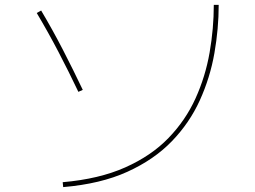

<svg xmlns="http://www.w3.org/2000/svg" viewBox="-20 -756 1040 784"><path d="M238 8 236 -12Q385 -25 491.5 -72.5Q598 -120 668 -192.5Q738 -265 778.5 -354.5Q819 -444 836 -542Q853 -640 853 -736H873Q873 -639 855.5 -539Q838 -439 796 -346.5Q754 -254 681.5 -179Q609 -104 500 -54.5Q391 -5 238 8ZM318 -389 300 -381Q261 -463 219 -543.5Q177 -624 130 -703L148 -713Q195 -634 237 -552.5Q279 -471 318 -389Z"/></svg>

Font: Murecho Thin
Style: Regular
Weight: 100
Designer: Neil Summerour
Foundry: Positype
Version: Version 1.010